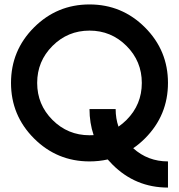

<svg xmlns="http://www.w3.org/2000/svg" viewBox="-20 -723 802 860"><path d="M510.7 -155.8Q529.8 -168.9 546.9 -186Q615.2 -254.4 615.2 -351.6Q615.2 -448.7 546.6 -517.3Q478 -585.9 380.9 -585.9Q283.7 -585.9 215.1 -517.3Q146.5 -448.7 146.5 -351.6Q146.5 -254.4 215.1 -185.8Q283.7 -117.2 380.9 -117.2Q390.6 -117.2 399.4 -117.7Q380.9 -172.4 380.9 -234.4H498Q498 -192.4 510.7 -155.8ZM462.4 -8.8Q423.3 0 380.9 0Q235.4 0 132.3 -103Q29.3 -206.1 29.3 -351.6Q29.3 -497.1 132.3 -600.1Q235.4 -703.1 380.9 -703.1Q526.4 -703.1 629.4 -600.1Q732.4 -497.1 732.4 -351.6Q732.4 -206.1 629.4 -103Q604.5 -78.1 576.7 -59.1Q642.1 0 732.4 0V117.2Q586.9 117.2 483.9 14.2Q472.7 2.9 462.4 -8.8Z"/></svg>

Font: Gerhaus
Style: Regular
Weight: 400
Designer: GGBotNet
Foundry: GGBotNet
Version: 1.01